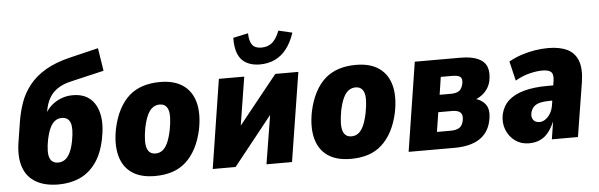

<svg xmlns="http://www.w3.org/2000/svg" viewBox="-48 -899 3340 1071"><g transform="rotate(-5 1622.0 -363.0)"><path d="M241 11Q166 11 116 -17.5Q66 -46 46 -102Q26 -158 38 -239L56 -353Q65 -410 83 -461.5Q101 -513 136 -557.5Q171 -602 227.5 -635.5Q284 -669 368 -689L526 -727L546 -599L358 -555Q315 -545 285 -525Q255 -505 237.5 -474.5Q220 -444 213 -401L211 -382H204Q219 -413 243.5 -434Q268 -455 298 -466.5Q328 -478 360 -478Q420 -479 457.5 -448.5Q495 -418 508 -359Q521 -300 503 -216Q486 -135 448 -84.5Q410 -34 357.5 -11.5Q305 11 241 11ZM250 -111Q271 -111 287.5 -122.5Q304 -134 316.5 -159Q329 -184 337 -225Q350 -294 338.5 -325.5Q327 -357 290 -357Q270 -357 253.5 -345.5Q237 -334 225 -309Q213 -284 204 -242Q191 -173 202.5 -142Q214 -111 250 -111Z M781 11Q701 11 652 -23Q603 -57 586.5 -121Q570 -185 587 -271Q600 -332 624 -377.5Q648 -423 681 -452Q714 -481 757.5 -495Q801 -509 854 -509Q934 -509 983 -474.5Q1032 -440 1048.5 -377Q1065 -314 1048 -227Q1035 -166 1011 -121Q987 -76 954 -46.5Q921 -17 878 -3Q835 11 781 11ZM795 -114Q816 -114 832.5 -125.5Q849 -137 862 -163.5Q875 -190 885 -238Q900 -318 888 -351Q876 -384 841 -384Q821 -384 804 -373Q787 -362 773.5 -335Q760 -308 750 -260Q736 -181 748 -147.5Q760 -114 795 -114Z M1105 0 1183 -498H1325L1270 -153H1222L1499 -498H1628L1549 0H1406L1462 -345H1508L1233 0ZM1418 -558Q1375 -558 1343.5 -575Q1312 -592 1297 -627.5Q1282 -663 1283 -719L1367 -737Q1368 -693 1383.5 -672Q1399 -651 1435 -651Q1471 -651 1495 -671Q1519 -691 1537 -737L1614 -719Q1596 -665 1568 -629Q1540 -593 1502 -575.5Q1464 -558 1418 -558Z M1878 11Q1798 11 1749 -23Q1700 -57 1683.5 -121Q1667 -185 1684 -271Q1697 -332 1721 -377.5Q1745 -423 1778 -452Q1811 -481 1854.5 -495Q1898 -509 1951 -509Q2031 -509 2080 -474.5Q2129 -440 2145.5 -377Q2162 -314 2145 -227Q2132 -166 2108 -121Q2084 -76 2051 -46.5Q2018 -17 1975 -3Q1932 11 1878 11ZM1892 -114Q1913 -114 1929.5 -125.5Q1946 -137 1959 -163.5Q1972 -190 1982 -238Q1997 -318 1985 -351Q1973 -384 1938 -384Q1918 -384 1901 -373Q1884 -362 1870.5 -335Q1857 -308 1847 -260Q1833 -181 1845 -147.5Q1857 -114 1892 -114Z M2202 0 2280 -498H2533Q2598 -498 2634.5 -481Q2671 -464 2682.5 -432.5Q2694 -401 2685 -355Q2680 -333 2668.5 -314.5Q2657 -296 2639 -281.5Q2621 -267 2594 -256L2595 -263Q2638 -251 2657.5 -221Q2677 -191 2665 -134Q2651 -67 2599 -33.5Q2547 0 2459 0ZM2369 -97H2446Q2477 -97 2494.5 -108Q2512 -119 2518 -148Q2524 -179 2510 -192.5Q2496 -206 2464 -206H2386ZM2402 -302H2464Q2496 -302 2511.5 -313.5Q2527 -325 2533 -351Q2539 -380 2526.5 -390.5Q2514 -401 2479 -401H2417Z M2875 11Q2831 11 2798 -13Q2765 -37 2749.5 -76.5Q2734 -116 2743 -162Q2754 -209 2786 -238.5Q2818 -268 2873 -283.5Q2928 -299 3007 -299H3057L3044 -215H3015Q2981 -215 2957.5 -209.5Q2934 -204 2921 -191Q2908 -178 2903 -156Q2898 -134 2909 -118Q2920 -102 2945 -102Q2960 -102 2975.5 -112Q2991 -122 3003.5 -141Q3016 -160 3021 -188L3042 -325Q3047 -360 3033.5 -373.5Q3020 -387 2983 -387Q2954 -387 2914 -377.5Q2874 -368 2832 -344L2806 -453Q2842 -473 2879 -485Q2916 -497 2953.5 -503Q2991 -509 3027 -509Q3092 -509 3134 -488.5Q3176 -468 3193 -423Q3210 -378 3199 -305L3150 0H3004L3019 -96H3018Q3004 -63 2984.5 -38.5Q2965 -14 2938 -1.5Q2911 11 2875 11Z"/></g></svg>

Font: Nunito Sans 10pt Condensed Black
Style: Italic
Weight: 900
Width: 3
Italic angle: -9°
Designer: Vernon Adams
Foundry: Vernon Adams
Version: Version 3.101;gftools[0.9.27]